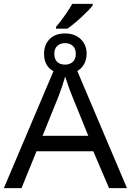

<svg xmlns="http://www.w3.org/2000/svg" viewBox="-20 -978 680 998"><path d="M374 -698.2Q374 -725.1 358.4 -739.5Q342.8 -753.9 317.9 -753.9Q293.9 -753.9 278.1 -739.5Q262.2 -725.1 262.2 -698.2Q262.2 -671.9 276.6 -657Q291 -642.1 317.9 -642.1Q342.8 -642.1 358.4 -656.5Q374 -670.9 374 -698.2ZM271 -837.9Q298.8 -870.6 322 -904.8Q345.2 -939 356 -958H461.9V-950.2Q447.3 -929.7 404.1 -889.6Q360.8 -849.6 330.1 -829.1H271ZM439 -272 355 -479Q341.8 -508.8 318.8 -580.1Q303.7 -527.8 284.2 -477.1L201.2 -272ZM430.2 -699.2Q430.2 -667.5 417 -644.5Q403.8 -621.6 381.8 -608.9L640.1 0H546.9L464.8 -191.9H169.9L91.8 0H0L257.8 -607.9Q209 -634.3 209 -698.2Q209 -746.1 238.3 -775.1Q267.6 -804.2 317.9 -804.2Q368.2 -804.2 399.2 -774.9Q430.2 -745.6 430.2 -699.2Z"/></svg>

Font: NotoSans
Style: Regular
Weight: 400
Designer: Monotype Design team
Foundry: Monotype Imaging Inc.
Version: Version 1.04; ttfautohint (v1.4.1)